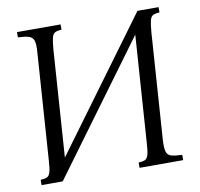

<svg xmlns="http://www.w3.org/2000/svg" viewBox="-76 -745 858 824"><g transform="rotate(-10 353.5 -332.5)"><path d="M618 -565 586 -100Q584 -65 589 -49Q594 -33 610.5 -28.5Q627 -24 657 -23V0H467V-23Q486 -24 495.5 -28.5Q505 -33 509.5 -49Q514 -65 516 -100L548 -566L132 0H40V-23Q59 -24 68.5 -28.5Q78 -33 82.5 -49Q87 -65 89 -100L121 -565Q124 -600 118.5 -615.5Q113 -631 96.5 -636Q80 -641 50 -642V-665H240V-642Q221 -641 211.5 -636Q202 -631 198 -615.5Q194 -600 191 -565L159 -99L575 -665H667V-642Q648 -641 638.5 -636Q629 -631 625 -615.5Q621 -600 618 -565Z"/></g></svg>

Font: Bona Nova SC
Style: Italic
Weight: 400
Italic angle: -4°
Designer: Mateusz Machalski
Foundry: Capitalics
Version: Version 4.001; ttfautohint (v1.8.4.7-5d5b)